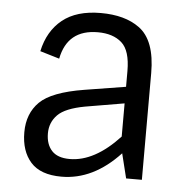

<svg xmlns="http://www.w3.org/2000/svg" viewBox="-47 -632 679 692"><g transform="rotate(5 293.0 -286.0)"><path d="M430 -548Q490 -505 490 -386V0H433L411 -89Q315 14 200 14Q124 14 88.5 -26Q53 -66 53 -134Q53 -202 95.5 -244Q138 -286 255 -305L404 -329V-386Q404 -460 372.5 -488Q341 -516 286 -516Q176 -516 155 -409L85 -430Q101 -504 152 -545Q203 -586 290.5 -586Q378 -586 430 -548ZM224 -52Q314 -52 404 -149V-269L263 -245Q192 -232 165 -204.5Q138 -177 138 -137.5Q138 -98 159 -75Q180 -52 224 -52Z"/></g></svg>

Font: Sintony
Style: Regular
Weight: 400
Version: Version 001.001